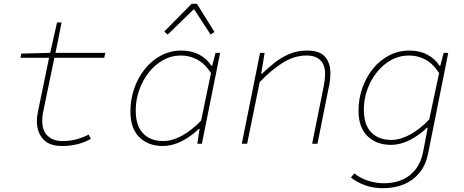

<svg xmlns="http://www.w3.org/2000/svg" viewBox="-20 -756 2440 1010"><path d="M306 12Q239 12 206.5 -24.5Q174 -61 174 -118Q174 -135 176.5 -150Q179 -165 182 -180L238 -452H88L92 -474L244 -478L280 -638H304L272 -478H534L528 -452H266L208 -172Q205 -159 203.5 -146.5Q202 -134 202 -122Q202 -69 230.5 -41.5Q259 -14 308 -14Q349 -14 383.5 -23.5Q418 -33 446 -48L458 -26Q428 -8 389.5 2Q351 12 306 12Z M836 12Q760 12 713 -34Q666 -80 666 -170Q666 -233 686 -290.5Q706 -348 742 -393Q778 -438 827 -464Q876 -490 934 -490Q988 -490 1029 -468Q1070 -446 1092 -410H1096L1114 -478H1138L1042 0H1018L1030 -78H1026Q986 -39 936.5 -13.5Q887 12 836 12ZM838 -14Q886 -14 938 -42.5Q990 -71 1038 -122L1090 -372Q1057 -422 1017 -443Q977 -464 932 -464Q881 -464 837.5 -439.5Q794 -415 762 -374Q730 -333 712 -281.5Q694 -230 694 -176Q694 -94 733 -54Q772 -14 838 -14ZM862 -574 844 -590 988 -736H1016L1108 -588L1088 -574L1002 -706H998Z M1252 0 1348 -478H1372L1354 -368H1358Q1391 -400 1427 -428Q1463 -456 1504.5 -473Q1546 -490 1596 -490Q1662 -490 1690 -457Q1718 -424 1718 -374Q1718 -350 1715.5 -330.5Q1713 -311 1708 -290L1650 0H1622L1680 -288Q1685 -311 1687.5 -330Q1690 -349 1690 -370Q1690 -415 1665 -439.5Q1640 -464 1592 -464Q1529 -464 1468.5 -426.5Q1408 -389 1346 -324L1280 0Z M1996 234Q1942 234 1899 218Q1856 202 1826 178L1844 156Q1874 181 1916 194.5Q1958 208 2000 208Q2054 208 2097 189Q2140 170 2168 132.5Q2196 95 2206 42L2230 -84H2226Q2186 -45 2136.5 -19.5Q2087 6 2036 6Q1960 6 1913 -40Q1866 -86 1866 -174Q1866 -236 1886 -293Q1906 -350 1942 -394.5Q1978 -439 2027 -464.5Q2076 -490 2134 -490Q2188 -490 2229 -468Q2270 -446 2292 -410H2296L2314 -478H2338L2232 52Q2220 112 2187 152.5Q2154 193 2105 213.5Q2056 234 1996 234ZM2038 -20Q2086 -20 2138 -48.5Q2190 -77 2238 -128L2290 -372Q2257 -422 2217 -443Q2177 -464 2132 -464Q2081 -464 2037.5 -440Q1994 -416 1962 -375.5Q1930 -335 1912 -284Q1894 -233 1894 -180Q1894 -99 1933 -59.5Q1972 -20 2038 -20Z"/></svg>

Font: SourceCodeVF
Style: Italic
Weight: 200
Italic angle: -11°
Monospace: yes
Designer: Paul D. Hunt, Teo Tuominen
Foundry: Adobe
Version: Version 1.026;hotconv 1.1.0;makeotfexe 2.6.0